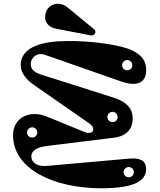

<svg xmlns="http://www.w3.org/2000/svg" viewBox="-20 -994 859 1030"><path d="M672 -143 232 -104C174 -99 148 -126 148 -154C148 -183 171 -203 232 -211L590 -255C666 -264 692 -310 692 -358C692 -395 678 -442 590 -470L200 -594C153 -609 145 -629 145 -654C145 -676 172 -717 221 -700L630 -557C716 -527 761 -551 764 -611C767 -668 739 -700 686 -725C628 -752 478 -775 344 -774C211 -774 91 -744 91 -644C91 -607 116 -571 161 -539L459 -332C499 -304 479 -267 433 -286L233 -368C135 -408 50 -360 50 -269C50 -87 268 16 524 16C703 16 764 -25 764 -88C764 -120 747 -150 672 -143ZM663 -617C647 -617 635 -629 635 -644C635 -659 647 -672 663 -672C678 -672 690 -659 690 -644C690 -629 678 -617 663 -617ZM153 -256C137 -256 125 -268 125 -283C125 -298 137 -311 153 -311C168 -311 180 -298 180 -283C180 -268 168 -256 153 -256ZM671 -43C655 -43 643 -55 643 -70C643 -85 655 -98 671 -98C686 -98 698 -85 698 -70C698 -55 686 -43 671 -43ZM584 -339C568 -339 556 -351 556 -366C556 -381 568 -394 584 -394C599 -394 611 -381 611 -366C611 -351 599 -339 584 -339ZM285 -839 468 -804C489 -800 499 -825 486 -836L340 -956C300 -989 240 -974 226 -927C214 -888 228 -850 285 -839Z"/></svg>

Font: Pilowlava Atome
Style: Regular
Weight: 500
Designer: Anton Moglia, Jérémy Landes, Maksym Kobuzan (Cyrillic), Velvetyne Type Foundry
Foundry: Anton Moglia, Jérémy Landes, Velvetyne Type Foundry
Version: Version 1.002;Glyphs 3.3 (3303)